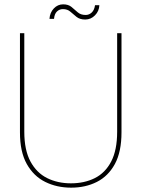

<svg xmlns="http://www.w3.org/2000/svg" viewBox="-20 -853 651 885"><path d="M308 12Q242 12 188.5 -14.5Q135 -41 103.5 -97Q72 -153 72 -243V-700H92V-246Q92 -161 120.5 -108.5Q149 -56 197.5 -32Q246 -8 307 -8Q369 -8 417 -32Q465 -56 492.5 -108.5Q520 -161 520 -246V-700H540V-243Q540 -153 509.5 -97Q479 -41 426.5 -14.5Q374 12 308 12ZM373 -763Q348 -763 333 -775Q318 -787 304.5 -799Q291 -811 270 -811Q254 -811 242.5 -800Q231 -789 229 -766H208Q210 -795 228 -814Q246 -833 271 -833Q295 -833 309.5 -821Q324 -809 338 -796.5Q352 -784 375 -784Q391 -784 403 -795.5Q415 -807 418 -829H438Q437 -802 418 -782.5Q399 -763 373 -763Z"/></svg>

Font: DM Sans 12pt Thin
Style: Regular
Weight: 250
Version: Version 4.004;gftools[0.9.30]